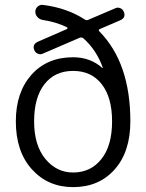

<svg xmlns="http://www.w3.org/2000/svg" viewBox="-20 -758 600 788"><path d="M280 -50Q352 -50 396 -105Q440 -160 440 -260Q440 -358 397.5 -412.5Q355 -467 280 -467Q205 -467 162.5 -412.5Q120 -358 120 -260Q120 -162 166 -106Q212 -50 280 -50ZM390 -639Q382 -635 388 -629Q515 -500 515 -260Q515 -135 450.5 -62.5Q386 10 280 10Q177 10 111 -63Q45 -136 45 -260Q45 -379 109 -451Q173 -523 280 -523Q351 -523 400 -479H401Q402 -479 402 -480Q376 -553 322 -601Q315 -606 307 -603L156 -538Q146 -533 135.5 -537.5Q125 -542 121 -552Q111 -576 136 -587L255 -639Q257 -640 257 -642.5Q257 -645 255 -646Q210 -668 156 -676Q143 -678 134 -687.5Q125 -697 125 -710Q125 -722 134 -730.5Q143 -739 155 -738Q254 -726 328 -678Q334 -673 343 -677L453 -724Q463 -729 473.5 -724.5Q484 -720 488 -710Q498 -686 474 -675Z"/></svg>

Font: Rounded Mplus 1c
Style: Regular
Weight: 400
Version: Version 1.059.20150529